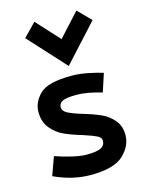

<svg xmlns="http://www.w3.org/2000/svg" viewBox="-120 -864 717 949"><g transform="rotate(-15 238.0 -390.0)"><path d="M38.8 0ZM225 11.2Q345 11.2 393.1 -34.4Q441.2 -80 441.2 -136.2Q441.2 -182.5 415.6 -212.5Q390 -242.5 354.4 -258.8Q318.8 -275 263.8 -291.2Q213.8 -306.2 190.6 -318.8Q167.5 -331.2 167.5 -351.2Q167.5 -370 186.2 -380Q205 -390 260 -390Q310 -390 387.5 -367.5L417.5 -460Q386.2 -470 341.9 -478.8Q297.5 -487.5 258.8 -487.5Q137.5 -487.5 96.2 -446.9Q55 -406.2 55 -356.2Q55 -305 82.5 -271.9Q110 -238.8 147.5 -221.9Q185 -205 240 -188.8Q286.2 -173.8 306.2 -163.8Q326.2 -153.8 326.2 -137.5Q326.2 -113.8 305 -102.5Q283.8 -91.2 231.2 -91.2Q202.5 -91.2 158.8 -101.2Q115 -111.2 72.5 -126.2L38.8 -32.5Q132.5 11.2 225 11.2ZM366.2 -792.5 431.2 -726.2 258.8 -537.5 86.2 -726.2 151.2 -792.5 258.8 -675Z"/></g></svg>

Font: Cambay
Style: Bold
Weight: 700
Designer: Pooja Saxena
Foundry: Pooja Saxena
Version: Version 1.096;PS 001.096;hotconv 1.0.70;makeotf.lib2.5.58329